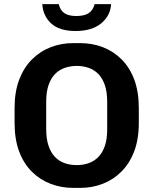

<svg xmlns="http://www.w3.org/2000/svg" viewBox="-20 -905 746 935"><path d="M337 10Q278 10 226 -10Q174 -30 134.5 -69.5Q95 -109 73 -168Q51 -227 51 -307V-378Q51 -458 73.5 -517Q96 -576 135.5 -615.5Q175 -655 226.5 -675Q278 -695 336 -695H370Q430 -695 481.5 -675Q533 -655 572.5 -615.5Q612 -576 634 -517Q656 -458 656 -378V-307Q656 -227 633.5 -168Q611 -109 571.5 -69.5Q532 -30 480.5 -10Q429 10 371 10ZM353 -101Q385 -101 412 -110.5Q439 -120 459 -140.5Q479 -161 490.5 -194Q502 -227 502 -275V-409Q502 -457 490.5 -490.5Q479 -524 459 -544.5Q439 -565 412 -574.5Q385 -584 354 -584Q323 -584 295.5 -574.5Q268 -565 248 -544.5Q228 -524 216.5 -491Q205 -458 205 -410V-276Q205 -228 216.5 -194.5Q228 -161 248 -140.5Q268 -120 295 -110.5Q322 -101 353 -101ZM348 -754Q268 -754 228.5 -791.5Q189 -829 186 -885H266Q273 -855 293.5 -841Q314 -827 351 -827Q391 -827 412 -841Q433 -855 441 -885H521Q518 -829 473 -791.5Q428 -754 348 -754Z"/></svg>

Font: Chivo SemiBold
Style: Regular
Weight: 600
Designer: Hector Gatti
Foundry: Omnibus-Type
Version: Version 2.002